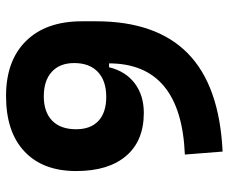

<svg xmlns="http://www.w3.org/2000/svg" viewBox="-80 -656 746 626"><g transform="rotate(-90 293.0 -343.0)"><path d="M237.8 -247.1Q147 -247.1 97.7 -304.7Q48.3 -362.3 48.3 -467.8Q48.3 -576.2 112.1 -636.2Q175.8 -696.3 293 -696.3Q408.2 -696.3 472.4 -631.1Q536.6 -565.9 536.6 -449.2L426.8 -360.4H386.7Q373.5 -306.2 334.2 -276.6Q294.9 -247.1 237.8 -247.1ZM111.8 9.8 102.1 -113.3Q399.4 -125.5 399.4 -361.3V-401.4L536.6 -449.2V-402.8Q536.6 -206.1 431.6 -103.3Q326.7 -0.5 111.8 9.8ZM290 -369.6Q342.8 -369.6 371.6 -397Q400.4 -424.3 400.4 -474.1Q400.4 -521 371.8 -547.1Q343.3 -573.2 292 -573.2Q240.7 -573.2 212.6 -545.9Q184.6 -518.6 184.6 -467.8Q184.6 -420.4 211.9 -395Q239.3 -369.6 290 -369.6Z"/></g></svg>

Font: Cascadia Mono
Style: Regular
Weight: 400
Monospace: yes
Designer: Aaron Bell
Foundry: Saja Typeworks
Version: Version 2404.023